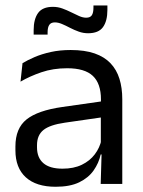

<svg xmlns="http://www.w3.org/2000/svg" viewBox="-20 -686 534 716"><path d="M355.5 0 359 -118.5 356 -131V-286.5L356.5 -315Q356.5 -374.5 326.2 -403Q296 -431.5 230.5 -431.5Q178 -431.5 134.2 -416.5Q90.5 -401.5 56.5 -381.5L64 -450.5Q83 -462 109.2 -473.2Q135.5 -484.5 169.2 -492Q203 -499.5 243.5 -499.5Q296 -499.5 332.8 -486.8Q369.5 -474 392.2 -450Q415 -426 425.5 -392Q436 -358 436 -316V0ZM187.5 10.5Q115 10.5 76.2 -24.8Q37.5 -60 37.5 -125.5V-140Q37.5 -207.5 79.2 -240.8Q121 -274 212 -287L366.5 -309L371 -250L222 -228.5Q166 -220.5 142 -201.2Q118 -182 118 -144.5V-136.5Q118 -98 141.8 -77.5Q165.5 -57 213 -57Q255 -57 285 -71.5Q315 -86 333.5 -110.5Q352 -135 358.5 -165L371 -110H355.5Q348.5 -78 329.2 -50.5Q310 -23 275.5 -6.2Q241 10.5 187.5 10.5ZM308.5 -562Q290.5 -562 273.8 -568Q257 -574 241.2 -582.2Q225.5 -590.5 211.2 -596.5Q197 -602.5 184.5 -602.5Q170 -602.5 163.8 -593.2Q157.5 -584 157.5 -565.5V-557H105.5V-573.5Q105.5 -614.5 122 -637.5Q138.5 -660.5 177.5 -660.5Q196 -660.5 213 -654.2Q230 -648 245.5 -640.2Q261 -632.5 275 -626.2Q289 -620 301.5 -620Q316.5 -620 322.5 -629.2Q328.5 -638.5 328.5 -657.5V-665.5H380.5V-649Q380.5 -607.5 364 -584.8Q347.5 -562 308.5 -562Z"/></svg>

Font: Anek Tamil Medium
Style: Regular
Weight: 400
Version: Version 1.003